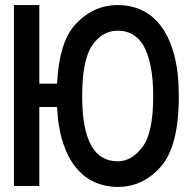

<svg xmlns="http://www.w3.org/2000/svg" viewBox="-20 -735 753 757"><path d="M444 -715Q497 -715 541 -694Q585 -673 617 -629Q649 -585 667 -517.5Q685 -450 685 -356Q685 -158 614 -78Q544 2 444 2Q396 2 354 -16.5Q312 -35 280.5 -73Q249 -111 229 -170.5Q209 -230 205 -313H135V-2H35V-715H135V-405H205Q213 -566 274 -635Q345 -715 444 -715ZM543 -560Q508 -614 444 -614Q384 -614 344 -557Q304 -499 304 -356Q304 -288 313.5 -239Q323 -190 341 -159Q359 -128 385 -113.5Q411 -99 444 -99Q500 -99 542 -156Q584 -211 584 -356Q584 -492 543 -560Z"/></svg>

Font: Fundamental  Brigade
Style: Regular
Weight: 400
Designer: Peter Wiegel, original typeface by Arno Drescher 1935
Foundry: Peter Wiegel
Version: Version 0.000 2012 initial release